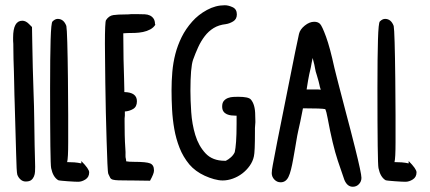

<svg xmlns="http://www.w3.org/2000/svg" viewBox="-20 -779 1639 732"><path d="M30 -636Q30 -700 65 -700Q78 -700 90 -688L102 -676L103 -619Q104 -571 105 -521Q106 -471 108 -423Q110 -374 110.5 -326Q111 -278 112 -227Q113 -188 113.5 -166Q114 -144 114 -143Q114 -134 113.5 -124.5Q113 -115 109.5 -106.5Q106 -98 99 -92.5Q92 -87 78 -87Q67 -87 58.5 -94.5Q50 -102 46 -113Q43 -123 41.5 -193Q40 -263 36 -386L35 -417Q34 -443 34 -465Q34 -487 33 -507Q31 -559 31 -588.5Q31 -618 30 -623Z M171 -442Q171 -564 173 -628Q175 -692 180 -697Q190 -707 200 -707Q223 -707 233 -680Q235 -669 236.5 -618Q238 -567 239 -479Q240 -401 240 -340Q240 -279 240 -237Q240 -176 236 -161Q250 -161 263.5 -160Q277 -159 290 -156V-165Q320 -135 320 -122Q320 -104 306 -95Q292 -86 278 -86Q274 -86 262.5 -86.5Q251 -87 238 -88Q225 -89 214.5 -90Q204 -91 202 -92Q182 -104 175 -138Q171 -155 171 -442Z M380 -613Q380 -694 384 -702Q395 -719 412 -721.5Q429 -724 459 -724H466Q472 -725 479 -725Q486 -725 494 -725H510Q521 -725 532 -724.5Q543 -724 551.5 -720Q560 -716 565.5 -708Q571 -700 571 -686H573Q566 -674 553 -667Q540 -660 525 -657Q510 -654 494.5 -653.5Q479 -653 466 -653Q462 -653 458 -652.5Q454 -652 450 -652L451 -553Q452 -511 453 -481.5Q454 -452 454 -437V-428Q502 -427 502 -393Q502 -372 487.5 -363.5Q473 -355 456 -354V-338Q455 -333 455 -327.5Q455 -322 455 -314Q455 -290 455.5 -264.5Q456 -239 458 -210Q459 -199 458.5 -189Q458 -179 460 -173Q461 -170 461 -164Q466 -163 473.5 -162.5Q481 -162 492 -162Q538 -162 552.5 -156Q567 -150 567 -130V-128Q567 -117 552 -90L482 -91H473Q446 -91 432 -91.5Q418 -92 410.5 -94Q403 -96 400 -101.5Q397 -107 393 -116Q391 -121 389.5 -156Q388 -191 386.5 -241.5Q385 -292 383.5 -351Q382 -410 381.5 -463.5Q381 -517 380.5 -558Q380 -599 380 -613Z M634 -435Q634 -470 637 -505Q640 -540 648.5 -573Q657 -606 672.5 -637.5Q688 -669 713 -697Q736 -723 769 -741Q802 -759 837 -759Q851 -759 867 -751.5Q883 -744 883 -724Q883 -706 869 -697.5Q855 -689 841 -687Q814 -684 794.5 -672Q775 -660 760.5 -641Q746 -622 735.5 -599Q725 -576 716 -551Q706 -522 706 -433Q706 -398 709 -352Q712 -306 724.5 -264.5Q737 -223 763.5 -194.5Q790 -166 837 -166H841Q851 -171 860.5 -179.5Q870 -188 875 -199Q878 -212 880 -238.5Q882 -265 882 -307V-338H879Q871 -338 862 -339Q853 -340 845 -343.5Q837 -347 832 -354Q827 -361 827 -373Q827 -387 833.5 -394.5Q840 -402 849.5 -405.5Q859 -409 869.5 -409.5Q880 -410 888 -410Q927 -410 936 -400Q953 -381 953 -339Q953 -330 953.5 -321.5Q954 -313 953 -305Q952 -297 952 -290.5Q952 -284 952 -277Q952 -238 951 -214.5Q950 -191 948 -183Q944 -164 932 -147Q920 -130 903.5 -117.5Q887 -105 867.5 -98Q848 -91 829 -91Q814 -91 796 -96Q778 -101 760.5 -109Q743 -117 728 -128Q713 -139 702 -152Q678 -181 664.5 -215.5Q651 -250 644.5 -287Q638 -324 636 -362Q634 -400 634 -435Z M1016 -119Q1016 -124 1017 -132Q1018 -140 1020 -150Q1024 -173 1037 -239Q1050 -305 1072 -414Q1093 -520 1105.5 -581.5Q1118 -643 1120 -650Q1124 -667 1142 -681.5Q1160 -696 1178 -696Q1192 -696 1200 -688Q1208 -680 1223 -639Q1238 -598 1255 -520Q1259 -503 1263.5 -486Q1268 -469 1273 -449Q1285 -401 1300.5 -343.5Q1316 -286 1334 -214Q1358 -118 1358 -101Q1358 -87 1348.5 -77Q1339 -67 1325 -67Q1304 -67 1293 -93Q1288 -106 1268 -166Q1248 -226 1229 -329Q1227 -341 1224.5 -350Q1222 -359 1220 -363Q1205 -366 1141 -366H1135Q1133 -358 1131 -346Q1129 -334 1125 -316Q1121 -298 1117 -280Q1113 -262 1110 -243Q1108 -230 1104.5 -210.5Q1101 -191 1097.5 -171Q1094 -151 1089.5 -133Q1085 -115 1080 -105Q1070 -84 1050 -84Q1036 -84 1026 -94.5Q1016 -105 1016 -119ZM1149 -438H1177Q1185 -438 1191.5 -438Q1198 -438 1203 -437Q1202 -440 1201 -443Q1200 -446 1199 -450L1198 -455Q1197 -460 1194.5 -469.5Q1192 -479 1188 -492Q1183 -506 1181 -519Q1179 -532 1175 -546L1172 -558Q1170 -550 1168.5 -541Q1167 -532 1165 -522Q1158 -493 1154.5 -472Q1151 -451 1149 -438Z M1419 -442Q1419 -564 1421 -628Q1423 -692 1428 -697Q1438 -707 1448 -707Q1471 -707 1481 -680Q1483 -669 1484.5 -618Q1486 -567 1487 -479Q1488 -401 1488 -340Q1488 -279 1488 -237Q1488 -176 1484 -161Q1498 -161 1511.5 -160Q1525 -159 1538 -156V-165Q1568 -135 1568 -122Q1568 -104 1554 -95Q1540 -86 1526 -86Q1522 -86 1510.5 -86.5Q1499 -87 1486 -88Q1473 -89 1462.5 -90Q1452 -91 1450 -92Q1430 -104 1423 -138Q1419 -155 1419 -442Z"/></svg>

Font: PreciousPlastic
Style: Regular
Weight: 700
Version: Version 001.006